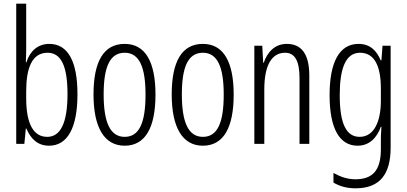

<svg xmlns="http://www.w3.org/2000/svg" viewBox="-20 -780 2205 1041"><path d="M122 -512V-760H68V0H112L120 -83H123C148 -24 187 10 246 10C346 10 400 -87 400 -269C400 -448 348 -542 247 -542C187 -542 143 -505 123 -442H120C121 -466 122 -491 122 -512ZM238 -494C313 -494 346 -418 346 -270C346 -111 307 -38 236 -38C164 -38 122 -104 122 -248V-285C122 -408 152 -494 238 -494Z M823 -267C823 -443 769 -542 656 -542C541 -542 487 -445 487 -268C487 -91 544 10 656 10C769 10 823 -90 823 -267ZM542 -268C542 -416 575 -494 656 -494C737 -494 769 -413 769 -267C769 -112 734 -38 656 -38C577 -38 542 -117 542 -268Z M1247 -267C1247 -443 1193 -542 1080 -542C965 -542 911 -445 911 -268C911 -91 968 10 1080 10C1193 10 1247 -90 1247 -267ZM966 -268C966 -416 999 -494 1080 -494C1161 -494 1193 -413 1193 -267C1193 -112 1158 -38 1080 -38C1001 -38 966 -117 966 -268Z M1535 -542C1469 -542 1429 -496 1410 -440H1407L1402 -532H1359V0H1413V-295C1413 -431 1456 -494 1526 -494C1577 -494 1604 -452 1604 -357V0H1657V-370C1657 -488 1614 -542 1535 -542Z M1924 -542C1820 -542 1767 -443 1767 -264C1767 -81 1822 10 1919 10C1981 10 2023 -31 2045 -93H2048C2045 -57 2045 -28 2045 -2V30C2045 146 1998 192 1907 192C1865 192 1829 180 1788 158V210C1824 231 1862 241 1908 241C2040 241 2098 164 2098 20V-532H2054L2048 -453H2044C2022 -506 1986 -542 1924 -542ZM1932 -494C2012 -494 2045 -419 2045 -300V-233C2045 -125 2010 -38 1930 -38C1858 -38 1822 -108 1822 -264C1822 -407 1853 -494 1932 -494Z"/></svg>

Font: Noto Sans Arabic ExtCond Light
Style: Regular
Weight: 300
Width: 2
Designer: Monotype Design Team, Nadine Chahine, Nizar Qandah and Khaled Hosny
Foundry: Monotype Imaging Inc.
Version: Version 2.012